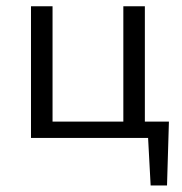

<svg xmlns="http://www.w3.org/2000/svg" viewBox="-20 -434 573 604"><path d="M368 0V-414.2H435.7V0ZM109.8 0V-51.5H403V0ZM77.5 0V-414.2H145.3V0ZM399.2 0V-51.5H511.4L481.8 0ZM453.9 149.5 443.1 -51.5H511.4L505.4 149.5Z"/></svg>

Font: Ysabeau
Style: Bold
Weight: 700
Designer: Christian Thalmann (Catharsis Fonts)
Version: Version 2.000;gftools[0.9.27.dev2+g8671c4b]